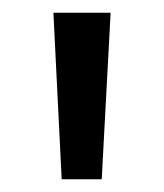

<svg xmlns="http://www.w3.org/2000/svg" viewBox="-20 -715 258 302"><path d="M77 -433 64 -695H154L140 -433Z"/></svg>

Font: Sedus Text
Style: Regular
Weight: 400
Designer: TypeMates
Foundry: TypeMates, Runge Thomsen GbR
Version: Version 4.202;PS 004.202;hotconv 1.0.88;makeotf.lib2.5.64775